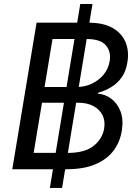

<svg xmlns="http://www.w3.org/2000/svg" viewBox="-20 -840 692 953"><path d="M227.5 92.8 378.4 -820.3H439L288.1 92.8ZM41 0 161.6 -727.5H417Q493.2 -727.5 539.1 -701.2Q585 -674.8 603.3 -630.1Q621.6 -585.4 612.3 -530.8Q605.5 -486.3 584.2 -456.3Q563 -426.3 532.2 -407.7Q501.5 -389.2 466.3 -379.4V-375Q501.5 -372.6 531.7 -350.3Q562 -328.1 577.9 -287.8Q593.8 -247.6 584.5 -190.4Q575.7 -135.3 543.5 -92.3Q511.2 -49.3 453.6 -24.7Q396 0 310.5 0ZM147 -81.1H316.4Q402.3 -81.1 445.6 -116.7Q488.8 -152.3 497.1 -202.6Q502.9 -239.3 489 -267.8Q475.1 -296.4 444.3 -313.2Q413.6 -330.1 367.7 -330.1H188.5ZM201.2 -408.2H360.8Q400.4 -408.2 435.1 -424.3Q469.7 -440.4 493.9 -469.2Q518.1 -498 524.4 -537.1Q532.2 -583.5 505.6 -615Q479 -646.5 407.7 -646.5H240.7Z"/></svg>

Font: Inter 16pt
Style: Italic
Weight: 400
Italic angle: -9.3988°
Version: Version 4.001;git-66647c0bb